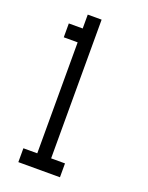

<svg xmlns="http://www.w3.org/2000/svg" viewBox="-167 -1000 835 1084"><g transform="rotate(20 250.0 -458.5)"><path d="M333.3 -83.3V0H83.3V-83.3H166.7V-750H83.3V-833.3H166.7V-916.7H250V-83.3Z"/></g></svg>

Font: Galmuri11 Regular
Style: Regular
Weight: 400
Designer: Minseo Lee (Quiple)
Version: Version 2.356;hotconv 1.1.0;makeotfexe 2.6.0 DEVELOPMENT